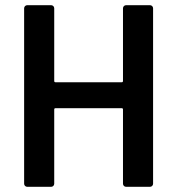

<svg xmlns="http://www.w3.org/2000/svg" viewBox="-20 -720 683 740"><path d="M466 -700H558Q563 -700 566.5 -696.5Q570 -693 570 -688V-12Q570 -7 566.5 -3.5Q563 0 558 0H466Q461 0 457.5 -3.5Q454 -7 454 -12V-298Q454 -303 449 -303H194Q189 -303 189 -298V-12Q189 -7 185.5 -3.5Q182 0 177 0H85Q80 0 76.5 -3.5Q73 -7 73 -12V-688Q73 -693 76.5 -696.5Q80 -700 85 -700H177Q182 -700 185.5 -696.5Q189 -693 189 -688V-408Q189 -403 194 -403H449Q454 -403 454 -408V-688Q454 -693 457.5 -696.5Q461 -700 466 -700Z"/></svg>

Font: Barlow SemiBold
Style: Regular
Weight: 600
Designer: Jeremy Tribby
Foundry: Tribby Type
Version: Version 1.422